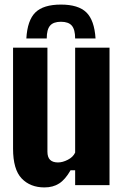

<svg xmlns="http://www.w3.org/2000/svg" viewBox="-20 -808 539 838"><path d="M246 -788Q322 -788 357 -753.8Q392 -719.5 397 -640H308Q308 -679 293.5 -696Q279 -713 246 -713Q213 -713 198.5 -696Q184 -679 184 -640H95Q99.5 -719.5 134.5 -753.8Q169.5 -788 246 -788ZM174 10Q112 10 74.5 -29.2Q37 -68.5 37 -159V-600H187V-146Q187 -122 198.5 -110.5Q210 -99 233 -99Q253.5 -99 276.2 -110.8Q299 -122.5 308 -142V-600H458V0H308V-65H288Q265 -24.5 238.2 -7.2Q211.5 10 174 10Z"/></svg>

Font: Big Shoulders Display Thin Black
Style: Regular
Weight: 900
Version: Version 2.002